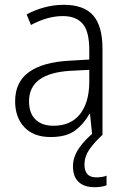

<svg xmlns="http://www.w3.org/2000/svg" viewBox="-20 -561 523 800"><path d="M246 -541Q329 -541 368 -497Q407 -453 407 -358V0H364L355 -87H353Q329 -44 292.5 -17Q256 10 191 10Q120 10 81.5 -31Q43 -72 43 -139Q43 -219 100.5 -260.5Q158 -302 268 -308L352 -313V-352Q352 -430 324.5 -462Q297 -494 242 -494Q209 -494 176 -484.5Q143 -475 109 -457L91 -501Q124 -519 164 -530Q204 -541 246 -541ZM274 -266Q101 -256 101 -139Q101 -89 128 -63Q155 -37 202 -37Q275 -37 313 -85Q351 -133 352 -217V-270ZM332 125Q332 178 381 178Q395 178 406 176Q417 174 424 171V211Q414 215 401.5 217Q389 219 373 219Q331 219 307.5 197Q284 175 284 132Q284 93 309.5 56Q335 19 375 -12L408 0Q373 32 352.5 61.5Q332 91 332 125Z"/></svg>

Font: Noto Sans Arabic UI SmCn Lt
Style: Regular
Weight: 300
Width: 4
Designer: Monotype Design Team, Nadine Chahine and Nizar Qandah
Foundry: Monotype Imaging Inc.
Version: Version 2.010; ttfautohint (v1.8.4.7-5d5b)